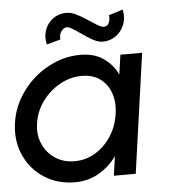

<svg xmlns="http://www.w3.org/2000/svg" viewBox="-58 -741 719 800"><g transform="rotate(-5 301.0 -341.0)"><path d="M458 -500H549L478.5 0H387L398.5 -80.5Q368 -38.5 323.8 -12.8Q279.5 13 224.5 13Q151 13 95.5 -23Q40 -59 12.8 -119.5Q-14.5 -180 -4.5 -253.5Q3 -307.5 29.8 -354.8Q56.5 -402 97.2 -437.8Q138 -473.5 187.8 -493.8Q237.5 -514 291.5 -514Q349 -514 387.8 -487.2Q426.5 -460.5 446.5 -418ZM229.5 -74.5Q277 -74.5 316.2 -98.2Q355.5 -122 381.8 -161.8Q408 -201.5 416 -250Q424.5 -299 411.8 -339Q399 -379 368 -402.5Q337 -426 289.5 -426Q242 -426 199 -402.2Q156 -378.5 126 -338.5Q96 -298.5 88 -250Q79.5 -201 96.2 -161.2Q113 -121.5 148 -98Q183 -74.5 229.5 -74.5ZM389.5 -560.5Q371 -560.5 348.8 -572.8Q326.5 -585 305 -600.5Q283.5 -616 265.8 -626.2Q248 -636.5 238 -632Q227 -627.5 219.8 -615.2Q212.5 -603 214.5 -585L156.5 -569Q148.5 -602 158.8 -630.2Q169 -658.5 193 -676Q217 -693.5 249.5 -693.5Q268 -693.5 289.8 -682.8Q311.5 -672 332.8 -657.8Q354 -643.5 371.5 -632.8Q389 -622 400 -622Q416 -622 422 -638.5Q428 -655 424.5 -668L484 -686.5Q491.5 -652.5 480.2 -623.8Q469 -595 445 -577.8Q421 -560.5 389.5 -560.5Z"/></g></svg>

Font: Urbanist Medium
Style: Italic
Weight: 500
Italic angle: -8°
Designer: Corey Hu
Foundry: Corey Hu
Version: Version 1.330; ttfautohint (v1.8.4.7-5d5b)